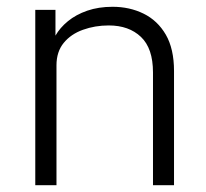

<svg xmlns="http://www.w3.org/2000/svg" viewBox="-20 -546 608 566"><path d="M84 0V-517H143.5V-441Q156.5 -464 180.2 -483.5Q204 -503 237.2 -514.5Q270.5 -526 312 -526Q362 -526 403.2 -505.8Q444.5 -485.5 468.8 -443.8Q493 -402 493 -336.5V0H431V-332.5Q431 -403.5 395.5 -437.2Q360 -471 300.5 -471Q260 -471 224.5 -458.2Q189 -445.5 167.8 -419.5Q146.5 -393.5 146.5 -353.5V0Z"/></svg>

Font: Public Sans Thin ExtraLight
Style: Regular
Weight: 250
Version: Version 1.007